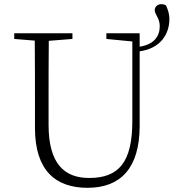

<svg xmlns="http://www.w3.org/2000/svg" viewBox="-20 -882 829 917"><path d="M212 -286V-387C212 -489 212 -589 213 -687L326 -696V-723H48V-696L146 -688C147 -589 147 -488 147 -387V-271C147 -67 246 15 398 15C558 15 646 -81 647 -278V-637C745 -650 789 -718 789 -791C789 -819 780 -840 773 -856C765 -861 758 -862 750 -862C732 -862 719 -849 719 -834C719 -812 743 -796 743 -757C743 -711 718 -670 647 -659V-723H488V-696L612 -684V-304C612 -108 548 -32 406 -32C288 -32 212 -99 212 -286Z"/></svg>

Font: Noto Serif TC ExtraLight
Style: Regular
Weight: 200
Designer: Ryoko NISHIZUKA 西塚涼子 (kana & ideographs); Frank Grießhammer (Latin, Greek & Cyrillic); Wenlong ZHANG 张文龙 (bopomofo); San
Foundry: Adobe
Version: Version 2.001;hotconv 1.1.0;makeotfexe 2.6.0